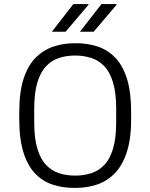

<svg xmlns="http://www.w3.org/2000/svg" viewBox="-20 -907 733 937"><path d="M341 10Q286 10 237 -6Q188 -22 151.5 -60Q115 -98 94.5 -163Q74 -228 74 -326V-360Q74 -459 95.5 -524Q117 -589 155 -626.5Q193 -664 241.5 -680Q290 -696 343 -696H352Q408 -696 456.5 -680Q505 -664 542 -626Q579 -588 599.5 -523Q620 -458 620 -360V-326Q620 -227 598 -162Q576 -97 538.5 -59.5Q501 -22 452.5 -6Q404 10 350 10ZM347 -50Q388 -50 424.5 -61.5Q461 -73 488.5 -101.5Q516 -130 531.5 -181Q547 -232 547 -310V-376Q547 -454 531.5 -505Q516 -556 488.5 -584.5Q461 -613 424.5 -624.5Q388 -636 347 -636Q305 -636 269 -624.5Q233 -613 205.5 -584.5Q178 -556 162.5 -505Q147 -454 147 -376V-310Q147 -232 162.5 -181Q178 -130 205.5 -101.5Q233 -73 269 -61.5Q305 -50 347 -50ZM370 -752 475 -887H548L549 -884L437 -752ZM233 -752 338 -887H411L412 -884L300 -752Z"/></svg>

Font: Chivo ExtraLight
Style: Regular
Weight: 250
Designer: Hector Gatti
Foundry: Omnibus-Type
Version: Version 2.002